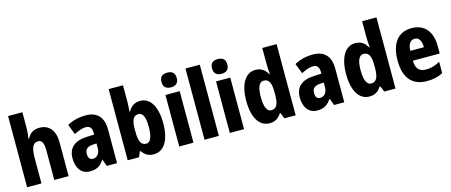

<svg xmlns="http://www.w3.org/2000/svg" viewBox="-48 -1369 4654 1980"><g transform="rotate(-15 2279.5 -379.0)"><path d="M211 -612V-760H58V0H211V-256C211 -372 228 -429 291 -429C330 -429 348 -392 348 -315V0H501V-360C501 -491 439 -560 338 -560C278 -560 234 -534 209 -481H200C207 -517 211 -561 211 -612Z M833 -560C756 -560 688 -542 634 -511L676 -402C724 -428 767 -442 803 -442C844 -442 866 -417 866 -363V-346L789 -343C658 -338 587 -280 587 -165C587 -67 634 10 728 10C802 10 841 -16 879 -73H882L909 0H1018V-363C1018 -493 950 -560 833 -560ZM827 -249 866 -251V-202C866 -144 834 -108 791 -108C759 -108 741 -128 741 -172C741 -220 767 -246 827 -249Z M1285 -581V-760H1132V0H1253L1276 -57H1285C1319 -11 1352 10 1410 10C1519 10 1585 -95 1585 -276C1585 -456 1518 -559 1414 -559C1356 -559 1314 -532 1285 -479H1279C1282 -519 1285 -554 1285 -581ZM1361 -432C1408 -432 1431 -380 1431 -278C1431 -169 1407 -116 1362 -116C1306 -116 1285 -162 1285 -265V-293C1285 -385 1305 -432 1361 -432Z M1759 -768C1706 -768 1677 -745 1677 -689C1677 -635 1708 -611 1759 -611C1809 -611 1840 -635 1840 -689C1840 -744 1811 -768 1759 -768ZM1834 -550H1682V0H1834Z M2105 0V-760H1952V0Z M2299 -768C2246 -768 2217 -745 2217 -689C2217 -635 2248 -611 2299 -611C2349 -611 2380 -635 2380 -689C2380 -744 2351 -768 2299 -768ZM2374 -550H2222V0H2374Z M2646 10C2706 10 2740 -15 2772 -61H2780L2805 0H2925V-760H2772V-584C2772 -557 2775 -519 2778 -479H2773C2744 -532 2703 -560 2644 -560C2538 -560 2471 -456 2471 -275C2471 -95 2537 10 2646 10ZM2697 -115C2652 -115 2626 -167 2626 -276C2626 -378 2651 -431 2697 -431C2755 -431 2776 -384 2776 -286V-260C2776 -160 2753 -115 2697 -115Z M3259 -560C3182 -560 3114 -542 3060 -511L3102 -402C3150 -428 3193 -442 3229 -442C3270 -442 3292 -417 3292 -363V-346L3215 -343C3084 -338 3013 -280 3013 -165C3013 -67 3060 10 3154 10C3228 10 3267 -16 3305 -73H3308L3335 0H3444V-363C3444 -493 3376 -560 3259 -560ZM3253 -249 3292 -251V-202C3292 -144 3260 -108 3217 -108C3185 -108 3167 -128 3167 -172C3167 -220 3193 -246 3253 -249Z M3712 10C3772 10 3806 -15 3838 -61H3846L3871 0H3991V-760H3838V-584C3838 -557 3841 -519 3844 -479H3839C3810 -532 3769 -560 3710 -560C3604 -560 3537 -456 3537 -275C3537 -95 3603 10 3712 10ZM3763 -115C3718 -115 3692 -167 3692 -276C3692 -378 3717 -431 3763 -431C3821 -431 3842 -384 3842 -286V-260C3842 -160 3819 -115 3763 -115Z M4310 -559C4168 -559 4086 -459 4086 -272C4086 -89 4168 10 4326 10C4396 10 4448 -2 4497 -29V-150C4444 -121 4401 -108 4347 -108C4274 -108 4239 -149 4238 -231H4525V-309C4525 -468 4446 -559 4310 -559ZM4314 -445C4359 -445 4384 -405 4384 -336H4239C4241 -413 4271 -445 4314 -445Z"/></g></svg>

Font: Noto Sans Lao Looped Condensed ExtraBold
Style: Regular
Weight: 800
Width: 3
Designer: Mark Frömberg, Ben Mitchell
Foundry: The Fontpad Ltd
Version: Version 1.002